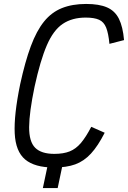

<svg xmlns="http://www.w3.org/2000/svg" viewBox="-20 -834 648 972"><path d="M197 118 222 0H190L196 -29H303L272 118ZM253 14Q156 14 107.5 -26.5Q59 -67 54.5 -159Q50 -251 82 -407Q107 -522 136 -600Q165 -678 203 -725Q241 -772 293.5 -793Q346 -814 416 -814Q482 -814 522 -796.5Q562 -779 582 -739Q602 -699 608 -631L534 -612Q529 -665 517.5 -694Q506 -723 481.5 -734Q457 -745 414 -745Q345 -745 297.5 -713Q250 -681 217 -604.5Q184 -528 155 -395Q128 -265 127.5 -191Q127 -117 158 -86Q189 -55 255 -55Q301 -55 332.5 -67.5Q364 -80 389.5 -110Q415 -140 442 -192L510 -162Q476 -95 440.5 -56.5Q405 -18 361 -2Q317 14 253 14Z"/></svg>

Font: Victor Mono
Style: Italic
Weight: 400
Italic angle: -12°
Monospace: yes
Designer: Rune Bjørnerås
Version: Version 1.561;gftools[0.9.30]